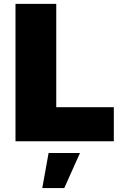

<svg xmlns="http://www.w3.org/2000/svg" viewBox="-20 -721 614 980"><path d="M59.1 -701.2H267.1V-173.8H561V0H59.1ZM228 60.1H388.2L308.1 238.8H195.8Z"/></svg>

Font: Montserrat-Arabic ExtraBold
Style: Regular
Weight: 800
Designer: Mohamed Gaber
Foundry: Kief Type Foundry
Version: Version 5.008;PS 005.008;hotconv 1.0.88;makeotf.lib2.5.64775